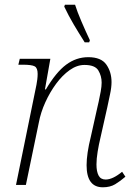

<svg xmlns="http://www.w3.org/2000/svg" viewBox="-20 -786 566 816"><path d="M417 10Q348 10 348 -84Q348 -108 352.5 -138.5Q357 -169 366 -205L393 -326Q395 -334 399.5 -354.5Q404 -375 408 -397Q412 -419 412 -435Q412 -463 398 -486.5Q384 -510 339 -510Q307 -510 276 -488Q245 -466 218.5 -430Q192 -394 172.5 -351Q153 -308 145 -265L90 0H48L135 -426Q137 -436 138.5 -448.5Q140 -461 140 -472Q140 -497 127.5 -504Q115 -511 77 -511H58L64 -536H194L171 -406H175Q218 -479 261 -511Q304 -543 355 -543Q410 -543 432 -511.5Q454 -480 454 -437Q454 -414 447.5 -384.5Q441 -355 436 -330L407 -201Q400 -172 395 -141.5Q390 -111 390 -87Q390 -57 399 -40Q408 -23 429 -23Q459 -23 499 -56L513 -35Q491 -16 469.5 -3Q448 10 417 10ZM340 -606Q314 -647 293 -682.5Q272 -718 253 -758L256 -766H299Q308 -737 326 -695Q344 -653 362 -615L359 -606Z"/></svg>

Font: Noto Serif ExtraLight
Style: Italic
Weight: 200
Italic angle: -12°
Designer: Monotype Design Team
Foundry: Monotype Imaging Inc.
Version: Version 2.014; ttfautohint (v1.8.4.7-5d5b)